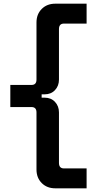

<svg xmlns="http://www.w3.org/2000/svg" viewBox="-20 -776 506 1042"><path d="M450 246H280Q235 246 206.5 217.5Q178 189 178 144V-166Q178 -195 151 -195H36V-315H151Q178 -315 178 -344V-654Q178 -699 206.5 -727.5Q235 -756 280 -756H450V-648H327Q300 -648 300 -618V-344Q300 -310 278.5 -287Q257 -264 222 -264H206V-246H222Q257 -246 278.5 -223Q300 -200 300 -166V108Q300 138 327 138H450Z"/></svg>

Font: Space Grotesk Variable Light
Style: Regular
Weight: 300
Designer: Florian Karsten
Foundry: Florian Karsten
Version: Version 2.000